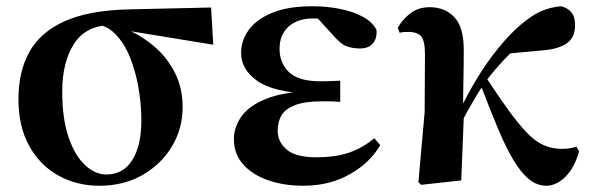

<svg xmlns="http://www.w3.org/2000/svg" viewBox="-20 -577 1891 614"><path d="M298 17Q225 17 166 -16Q107 -49 73 -111Q39 -173 39 -260Q39 -349 74.5 -412Q110 -475 187.5 -509.5Q265 -544 391 -547L655 -553L662 -434L368 -482L339 -497Q256 -497 217.5 -438Q179 -379 179 -284Q179 -198 199 -139Q219 -80 251.5 -49.5Q284 -19 320 -19Q374 -19 403 -65Q432 -111 432 -192Q432 -245 422.5 -298.5Q413 -352 394.5 -396.5Q376 -441 348 -469Q320 -497 284 -499L307 -508Q352 -499 397 -478Q442 -457 480 -422.5Q518 -388 541 -341Q564 -294 564 -234Q564 -166 530 -109Q496 -52 436 -17.5Q376 17 298 17Z M950 17Q888 17 837.5 -0.5Q787 -18 757.5 -51.5Q728 -85 728 -132Q728 -169 751 -203Q774 -237 827.5 -259.5Q881 -282 972 -286V-277Q854 -282 802.5 -318.5Q751 -355 751 -408Q751 -448 776 -482Q801 -516 851.5 -536.5Q902 -557 979 -557Q1025 -557 1067.5 -548.5Q1110 -540 1141 -523Q1172 -506 1184 -481Q1186 -453 1172 -437.5Q1158 -422 1131 -422Q1108 -422 1088.5 -429Q1069 -436 1041 -469L977 -539L1039 -541L1065 -514Q1037 -516 1017.5 -517Q998 -518 981 -518Q932 -518 903 -492Q874 -466 874 -421Q874 -375 904.5 -346Q935 -317 1005 -317Q1020 -317 1034.5 -317.5Q1049 -318 1068 -319V-251Q1044 -253 1031.5 -253Q1019 -253 1009 -253Q955 -253 924 -241Q893 -229 880.5 -208.5Q868 -188 868 -160Q868 -123 897 -98.5Q926 -74 991 -74Q1053 -74 1096.5 -89Q1140 -104 1177 -135L1196 -113Q1164 -57 1099 -20Q1034 17 950 17Z M1327 14 1318 6 1338 -219 1339 -403Q1339 -446 1327 -460.5Q1315 -475 1285 -475Q1278 -475 1271.5 -474.5Q1265 -474 1258 -472L1252 -488Q1267 -515 1292.5 -534.5Q1318 -554 1354 -554Q1403 -554 1433.5 -521.5Q1464 -489 1463 -413Q1463 -368 1462 -321.5Q1461 -275 1461 -229L1464 -225Q1462 -167 1459.5 -112Q1457 -57 1455 0ZM1448 -168 1431 -187H1435L1445 -212Q1470 -267 1502 -320.5Q1534 -374 1571 -420Q1608 -466 1644 -497Q1682 -529 1711 -541.5Q1740 -554 1774 -557Q1793 -553 1806 -539Q1819 -525 1819 -496Q1819 -457 1792.5 -438.5Q1766 -420 1716 -416L1598 -405L1686 -471Q1648 -442 1609.5 -404Q1571 -366 1531 -314L1527 -307Q1512 -285 1500 -265Q1488 -245 1475.5 -222.5Q1463 -200 1448 -168ZM1727 17Q1697 17 1671 -4.5Q1645 -26 1620.5 -67.5Q1596 -109 1570.5 -170.5Q1545 -232 1515 -311L1534 -330Q1574 -269 1605.5 -225.5Q1637 -182 1663.5 -154Q1690 -126 1717 -113.5Q1744 -101 1776 -101Q1793 -101 1804 -103Q1815 -105 1823 -108L1832 -93Q1816 -38 1787 -10.5Q1758 17 1727 17Z"/></svg>

Font: Noto Serif TC ExtraBold
Style: Regular
Weight: 800
Designer: Ryoko NISHIZUKA 西塚涼子 (kana & ideographs); Frank Grießhammer (Latin, Greek & Cyrillic); Wenlong ZHANG 张文龙 (bopomofo); San
Foundry: Adobe
Version: Version 2.002-H1;hotconv 1.1.0;makeotfexe 2.6.0